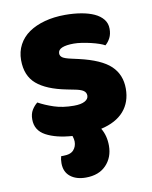

<svg xmlns="http://www.w3.org/2000/svg" viewBox="-81 -563 653 825"><g transform="rotate(-10 246.0 -150.0)"><path d="M462 -145Q462 -86 428 -47Q394 -8 328 7Q348 40 348 84Q348 135 316 168.5Q284 202 227 202Q185 202 159.5 181.5Q134 161 134 123Q134 106 138 93H148Q179 93 192.5 78Q206 63 206 41Q206 31 201 16Q130 11 86.5 -12.5Q43 -36 43 -84Q43 -108 53 -124.5Q63 -141 77 -152Q106 -136 143.5 -123.5Q181 -111 230 -111Q261 -111 277.5 -120Q294 -129 294 -144Q294 -158 282 -166Q270 -174 242 -179L212 -185Q125 -202 82.5 -238.5Q40 -275 40 -343Q40 -380 56 -410Q72 -440 101 -460Q130 -480 170.5 -491Q211 -502 260 -502Q297 -502 329.5 -496.5Q362 -491 386 -480Q410 -469 424 -451.5Q438 -434 438 -410Q438 -387 429.5 -370.5Q421 -354 408 -343Q400 -348 384 -353.5Q368 -359 349 -363.5Q330 -368 310.5 -371Q291 -374 275 -374Q242 -374 224 -366.5Q206 -359 206 -343Q206 -332 216 -325Q226 -318 254 -312L285 -305Q381 -283 421.5 -244.5Q462 -206 462 -145Z"/></g></svg>

Font: Baloo Bhaina 2 ExtraBold
Style: Regular
Weight: 800
Designer: Yesha Goshar, Manish Minz, Shuchita Grover and Ek Type
Foundry: Ek Type
Version: Version 1.640;hotconv 1.0.111;makeotfexe 2.5.65597; ttfautoh